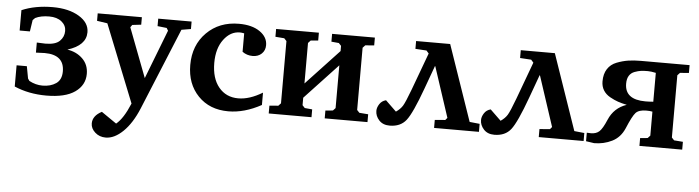

<svg xmlns="http://www.w3.org/2000/svg" viewBox="-46 -690 4004 1100"><g transform="rotate(5 1956.5 -140.0)"><path d="M41 -27V-149H100L113 -79L122 -66Q159 -46 199 -46Q245 -46 276.5 -67.5Q308 -89 308 -137Q308 -233 195 -233L145 -231V-289L194 -287Q252 -287 276.5 -311Q301 -335 301 -369Q301 -401 274.5 -422.5Q248 -444 203 -444Q155 -444 123 -428L110 -415L100 -349H41V-466Q118 -499 219 -499Q311 -499 370 -463.5Q429 -428 429 -373Q429 -297 323 -264Q376 -256 411 -222Q446 -188 446 -135Q446 -70 390 -30.5Q334 9 225 9Q124 9 41 -27Z M478 -443V-486H732V-443L681 -437L671 -423L779 -140L888 -422L879 -437L826 -443V-486H1018V-443L964 -434L771 35Q735 122 685 170.5Q635 219 585 219Q549 219 524 196.5Q499 174 499 145Q499 101 551 74L638 134Q679 101 716 12L538 -434Z M1032 -238Q1032 -352 1104.5 -424.5Q1177 -497 1290 -497Q1365 -497 1410 -466Q1455 -435 1455 -388Q1455 -358 1435 -339Q1415 -320 1383 -320Q1350 -320 1324 -339V-445Q1309 -448 1299 -448Q1245 -448 1206.5 -396.5Q1168 -345 1168 -262Q1168 -173 1210 -122Q1252 -71 1322 -71Q1387 -71 1461 -116V-45Q1364 8 1272 8Q1164 8 1098 -60.5Q1032 -129 1032 -238Z M1504 0V-45L1555 -49L1569 -64V-422L1555 -437L1504 -441V-486H1750V-441L1707 -437L1693 -422V-189L1883 -392V-422L1869 -437L1826 -441V-486H2072V-441L2021 -437L2007 -422V-64L2021 -49L2072 -45V0H1826V-45L1869 -49L1883 -64V-310L1693 -107V-64L1707 -49L1750 -45V0Z M2117 -69Q2117 -88 2130 -108Q2143 -128 2167 -134L2229 -74Q2254 -91 2267 -112Q2280 -133 2308 -208L2387 -422L2373 -438L2309 -442V-487H2505L2655 -52L2713 -46V0H2455V-46L2515 -51L2526 -64L2431 -353H2429L2381 -221Q2328 -75 2295 -33Q2262 9 2200 9Q2161 9 2139 -15Q2117 -39 2117 -69Z M2719 -69Q2719 -88 2732 -108Q2745 -128 2769 -134L2831 -74Q2856 -91 2869 -112Q2882 -133 2910 -208L2989 -422L2975 -438L2911 -442V-487H3107L3257 -52L3315 -46V0H3057V-46L3117 -51L3128 -64L3033 -353H3031L2983 -221Q2930 -75 2897 -33Q2864 9 2802 9Q2763 9 2741 -15Q2719 -39 2719 -69Z M3329 0V-49Q3337 -48 3353 -48Q3383 -48 3401 -64.5Q3419 -81 3441 -133Q3471 -204 3543 -228Q3514 -234 3492 -241.5Q3470 -249 3445 -263Q3420 -277 3406.5 -299Q3393 -321 3393 -350Q3393 -393 3411.5 -421.5Q3430 -450 3463.5 -463Q3497 -476 3529 -481Q3561 -486 3602 -486H3882V-441L3831 -437L3817 -422V-64L3831 -49L3882 -45V0H3636V-45L3679 -49L3693 -64V-202Q3679 -205 3658 -205Q3615 -205 3597 -185.5Q3579 -166 3549 -94Q3526 -40 3478.5 -16.5Q3431 7 3376 7ZM3529 -349Q3529 -257 3648 -257Q3668 -257 3693 -259V-425Q3665 -431 3647 -431Q3624 -431 3608 -429Q3592 -427 3571.5 -419.5Q3551 -412 3540 -394.5Q3529 -377 3529 -349Z"/></g></svg>

Font: Khartiya
Style: Bold
Weight: 700
Version: Version 1.0.2